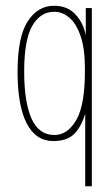

<svg xmlns="http://www.w3.org/2000/svg" viewBox="-20 -480 390 667"><path d="M276 167V-85Q263 -41 238.5 -15.5Q214 10 165 10Q104 10 72.5 -52Q41 -114 41 -230Q41 -351 76 -405.5Q111 -460 168 -460Q215 -460 243 -429Q271 -398 278 -356V-452H299V167ZM169 -11Q215 -11 245.5 -64Q276 -117 275 -241Q275 -311 260 -354.5Q245 -398 221 -418.5Q197 -439 170 -439Q121 -440 92.5 -391Q64 -342 64 -232Q64 -125 89.5 -68Q115 -11 169 -11Z"/></svg>

Font: Inconsolata ExtraCondensed ExtraLight
Style: Regular
Weight: 200
Width: 2
Monospace: yes
Designer: Raph Levien, Cyreal, Brenton Simpson
Foundry: Raph Levien, Cyreal, Google
Version: Version 3.001; ttfautohint (v1.8.2.53-6de2)